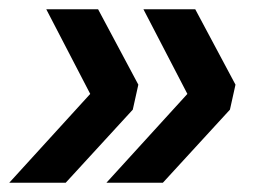

<svg xmlns="http://www.w3.org/2000/svg" viewBox="-36 -478 566 415"><path d="M-16 -83 159 -275 64 -458H176L263 -295L251 -241L106 -83ZM194 -83 369 -275 274 -458H386L473 -295L461 -241L316 -83Z"/></svg>

Font: Radio Canada Medium
Style: Italic
Weight: 500
Italic angle: -12°
Designer: Charles Daoud, Etienne Aubert Bonn, Alexandre Saumier Demers, Jacques Le Bailly
Foundry: Radio-Canada
Version: Version 2.104; ttfautohint (v1.8.4.7-5d5b);gftools[0.9.28.de